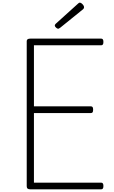

<svg xmlns="http://www.w3.org/2000/svg" viewBox="-20 -1417 853 1437"><path d="M207 0Q193 0 186.5 -5.5Q180 -11 180 -23V-1109Q180 -1119 187 -1123.5Q194 -1128 208 -1128H737Q745 -1128 749.5 -1122.5Q754 -1117 754 -1103Q754 -1089 749.5 -1083.5Q745 -1078 737 -1078H234V-621H661Q669 -621 673 -615.5Q677 -610 677 -596Q677 -582 673 -576.5Q669 -571 661 -571H234V-50H737Q745 -50 749.5 -44.5Q754 -39 754 -25Q754 -11 749.5 -5.5Q745 0 737 0ZM415 -1202Q408 -1202 399 -1210.5Q390 -1219 390 -1226Q390 -1229 391.5 -1232Q393 -1235 397 -1239L562 -1388Q566 -1391 569 -1394Q572 -1397 578 -1397Q584 -1397 591.5 -1391Q599 -1385 604 -1377.5Q609 -1370 609 -1363Q609 -1359 608 -1356Q607 -1353 602 -1348L430 -1209Q424 -1206 421.5 -1204Q419 -1202 415 -1202Z"/></svg>

Font: Playwrite CL ExtraLight
Style: Regular
Weight: 200
Designer: Veronika Burian, José Scaglione
Foundry: TypeTogether
Version: Version 1.002